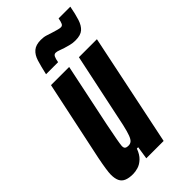

<svg xmlns="http://www.w3.org/2000/svg" viewBox="-218 -752 822 822"><g transform="rotate(-45 193.0 -340.5)"><path d="M69 8Q45 8 29.5 1.5Q14 -5 7 -19.5Q0 -34 0 -58Q0 -69 3.5 -92.5Q7 -116 13 -146L90 -510H200L140 -223Q130 -173 125.5 -148Q121 -123 120 -111Q120 -103 122.5 -99Q125 -95 130 -93.5Q135 -92 142 -92Q152 -92 159.5 -98Q167 -104 173.5 -121Q180 -138 187.5 -171Q195 -204 206 -259L259 -510H368L262 0H157L166 -58H158Q148 -31 132.5 -16.5Q117 -2 100.5 3Q84 8 69 8ZM108 -558Q117 -598 125 -624Q133 -650 149.5 -664Q166 -678 196 -678Q214 -678 227.5 -673.5Q241 -669 254 -665Q264 -662 276 -658.5Q288 -655 295 -655Q304 -655 308 -663.5Q312 -672 315 -689H386Q379 -651 370.5 -624.5Q362 -598 346.5 -584.5Q331 -571 300 -571Q283 -571 270 -574.5Q257 -578 243 -582Q233 -585 221.5 -589.5Q210 -594 202 -594Q193 -594 188.5 -585Q184 -576 181 -558Z"/></g></svg>

Font: Saira UltraCondensed ExtraBold
Style: Italic
Weight: 800
Width: 1
Italic angle: -12°
Designer: Hector Gatti with collaboration of the Omnibus-Type team
Foundry: Omnibus-Type
Version: Version 1.101